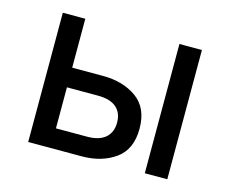

<svg xmlns="http://www.w3.org/2000/svg" viewBox="-73 -560 791 660"><g transform="rotate(15 322.5 -230.0)"><path d="M490 -460H570V0H490ZM75 -460H155V-286H265Q336 -286 384.5 -251.5Q433 -217 433 -143Q433 -69 384.5 -34.5Q336 0 265 0H75ZM265 -216H155V-70H265Q309 -70 331 -89.5Q353 -109 353 -143Q353 -178 331 -197Q309 -216 265 -216Z"/></g></svg>

Font: Von Book
Style: Regular
Weight: 400
Version: Version 4.000; ttfautohint (v1.8.4.7-5d5b)